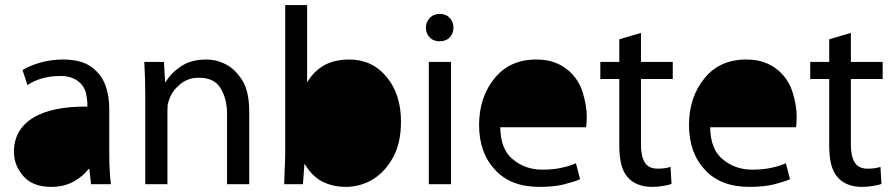

<svg xmlns="http://www.w3.org/2000/svg" viewBox="-20 -730 3545 761"><path d="M413.1 -296.9V-116.2C413.1 -95.4 413.7 -74.9 415 -54.7C415.7 -34.5 417.3 -16.3 419.9 0H340.8C337.6 -30.6 335.3 -50.8 334 -60.5H331.1C317.4 -41.7 297.9 -25.1 272.5 -10.7C247.1 3.6 217.1 10.7 182.6 10.7C133.8 10.7 97 -3.6 72.3 -32.2C47.5 -60.9 35.2 -92.8 35.2 -127.9C35.2 -186.5 60.2 -231.4 110.4 -262.7C160.5 -293.3 232.4 -308.3 326.2 -307.6V-318.4C326.2 -330.7 324.2 -345.7 320.3 -363.3C315.8 -380.2 306 -394.9 291 -407.2C282.6 -413.7 272.5 -418.9 260.7 -422.9C248.4 -427.4 233.4 -429.4 215.8 -428.7C193 -428.7 170.6 -425.8 148.4 -419.9C125.7 -413.4 105.8 -404.3 88.9 -392.6C79.8 -419.3 73.2 -439.1 69.3 -452.1C88.9 -464.5 113 -474.6 141.6 -482.4C169.6 -490.2 198.6 -494.1 228.5 -494.1C276.7 -494.1 314.1 -484.7 340.8 -465.8C366.9 -446.9 385.4 -423.5 396.5 -395.5C402.3 -379.9 406.6 -363.9 409.2 -347.7C411.8 -330.7 413.1 -313.8 413.1 -296.9Z M555.7 0V-352.5C555.7 -378.6 555.3 -402 554.7 -422.9C554 -443.7 553.1 -464.2 551.8 -484.4H629.9C631.8 -444 633.5 -417.3 634.8 -404.3H636.7C648.4 -426.4 668 -446.9 695.3 -465.8C722.7 -484.7 756.5 -494.1 796.9 -494.1C807.9 -494.1 820.3 -492.8 834 -490.2C847.7 -487 861 -482.1 874 -475.6C898.8 -463.2 920.6 -442.4 939.5 -413.1C958.3 -383.8 967.8 -342.1 967.8 -288.1V0H879.9V-279.3C879.9 -318.4 871.4 -351.9 854.5 -379.9C838.2 -407.9 809.2 -421.9 767.6 -421.9C738.9 -421.9 714.2 -413.1 693.4 -395.5C671.9 -377.9 657.2 -356.8 649.4 -332C647.5 -326.8 645.8 -320.6 644.5 -313.5C643.9 -306.3 643.6 -298.8 643.6 -291V0Z M1110.4 -125V-710H1197.3V-406.2H1199.2C1214.8 -432.9 1236.3 -454.4 1263.7 -470.7C1291.7 -486.3 1325.2 -494.1 1364.3 -494.1C1424.8 -494.1 1474 -471.4 1511.7 -425.8C1550.1 -380.2 1569.3 -321 1569.3 -248C1569.3 -191.4 1558.9 -144.2 1538.1 -106.4C1517.3 -68.7 1491.2 -40 1460 -20.5C1443.7 -10.1 1426.1 -2.3 1407.2 2.9C1388.3 8.1 1369.8 10.7 1351.6 10.7C1316.4 10.7 1284.8 3.6 1256.8 -10.7C1229.5 -25.1 1206.7 -47.9 1188.5 -79.1H1186.5C1183.9 -39.4 1182 -13 1180.7 0H1106.4C1107.1 -16.3 1107.7 -35.8 1108.4 -58.6C1109.7 -81.4 1110.4 -103.5 1110.4 -125Z M1767.6 0H1679.7V-484.4H1767.6ZM1723.6 -674.8C1739.3 -674.8 1752.3 -669.6 1762.7 -659.2C1772.5 -648.8 1777.3 -635.7 1777.3 -620.1C1777.3 -605.1 1772.5 -592.4 1762.7 -582C1752.9 -571.6 1739.3 -566.4 1721.7 -566.4C1705.4 -566.4 1692.4 -571.6 1682.6 -582C1672.9 -592.4 1668 -605.1 1668 -620.1C1668 -635.1 1673.2 -648.1 1683.6 -659.2C1693.4 -669.6 1706.7 -674.8 1723.6 -674.8Z M2302.7 -225.6H1962.9C1963.5 -166.3 1980.5 -123.7 2013.7 -97.7C2046.2 -71 2084.6 -57.6 2128.9 -57.6C2160.2 -57.6 2186.2 -60.2 2207 -65.4C2228.5 -70 2247.1 -75.8 2262.7 -83L2279.3 -19.5C2263.7 -13 2242.2 -6.2 2214.8 1C2188.2 7.5 2155.6 10.7 2117.2 10.7C2042.3 10.7 1984 -11.7 1942.4 -56.6C1900.1 -101.6 1878.9 -160.8 1878.9 -234.4C1878.9 -307.3 1899.1 -368.8 1939.5 -418.9C1979.8 -469.1 2035.2 -494.1 2105.5 -494.1C2133.5 -494.1 2157.9 -490.2 2178.7 -482.4C2199.5 -474.6 2217.4 -464.2 2232.4 -451.2C2260.4 -427.1 2279.6 -397.5 2290 -362.3C2300.5 -327.8 2305.7 -295.9 2305.7 -266.6C2305.7 -258.1 2305.3 -250.3 2304.7 -243.2C2304.7 -236.7 2304 -230.8 2302.7 -225.6Z M2434.6 -574.2C2477.5 -587.2 2506.2 -595.7 2520.5 -599.6V-484.4H2646.5V-417H2520.5V-156.2C2520.5 -126.3 2525.4 -103.2 2535.2 -86.9C2544.9 -70 2562.2 -61.5 2586.9 -61.5C2598.6 -61.5 2608.4 -62.2 2616.2 -63.5C2624 -64.8 2631.2 -66.4 2637.7 -68.4C2639.6 -38.4 2641 -16 2641.6 -1C2633.1 2.3 2622.4 4.9 2609.4 6.8C2595.7 9.4 2580.4 10.7 2563.5 10.7C2543.3 10.7 2525.1 7.5 2508.8 1C2492.5 -5.5 2479.2 -14.6 2468.8 -26.4C2457 -39.4 2448.2 -56.6 2442.4 -78.1C2437.2 -99.6 2434.6 -124.7 2434.6 -153.3V-417H2359.4V-484.4H2434.6Z M3134.8 -225.6H2794.9C2795.6 -166.3 2812.5 -123.7 2845.7 -97.7C2878.3 -71 2916.7 -57.6 2960.9 -57.6C2992.2 -57.6 3018.2 -60.2 3039.1 -65.4C3060.5 -70 3079.1 -75.8 3094.7 -83L3111.3 -19.5C3095.7 -13 3074.2 -6.2 3046.9 1C3020.2 7.5 2987.6 10.7 2949.2 10.7C2874.3 10.7 2816.1 -11.7 2774.4 -56.6C2732.1 -101.6 2710.9 -160.8 2710.9 -234.4C2710.9 -307.3 2731.1 -368.8 2771.5 -418.9C2811.8 -469.1 2867.2 -494.1 2937.5 -494.1C2965.5 -494.1 2989.9 -490.2 3010.7 -482.4C3031.6 -474.6 3049.5 -464.2 3064.5 -451.2C3092.4 -427.1 3111.7 -397.5 3122.1 -362.3C3132.5 -327.8 3137.7 -295.9 3137.7 -266.6C3137.7 -258.1 3137.4 -250.3 3136.7 -243.2C3136.7 -236.7 3136.1 -230.8 3134.8 -225.6Z M3266.6 -574.2C3309.6 -587.2 3338.2 -595.7 3352.5 -599.6V-484.4H3478.5V-417H3352.5V-156.2C3352.5 -126.3 3357.4 -103.2 3367.2 -86.9C3377 -70 3394.2 -61.5 3418.9 -61.5C3430.7 -61.5 3440.4 -62.2 3448.2 -63.5C3456.1 -64.8 3463.2 -66.4 3469.7 -68.4C3471.7 -38.4 3473 -16 3473.6 -1C3465.2 2.3 3454.4 4.9 3441.4 6.8C3427.7 9.4 3412.4 10.7 3395.5 10.7C3375.3 10.7 3357.1 7.5 3340.8 1C3324.5 -5.5 3311.2 -14.6 3300.8 -26.4C3289.1 -39.4 3280.3 -56.6 3274.4 -78.1C3269.2 -99.6 3266.6 -124.7 3266.6 -153.3V-417H3191.4V-484.4H3266.6Z"/></svg>

Font: ImmaginiFont
Style: Regular
Weight: 400
Version: Version 1.0